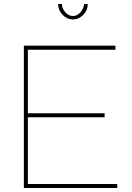

<svg xmlns="http://www.w3.org/2000/svg" viewBox="-20 -938 657 958"><path d="M119 -20H565V0H99V-710H556V-690H119V-373H502V-353H119ZM344 -858Q364 -858 380.5 -875.5Q397 -893 400 -918H418Q418 -887 395.5 -864Q373 -841 344 -841Q315 -841 292.5 -864Q270 -887 270 -918H289Q289 -895 306 -876.5Q323 -858 344 -858Z"/></svg>

Font: Raleway
Style: Thin
Weight: 100
Designer: Matt McInerney, Pablo Impallari, Rodrigo Fuenzalida
Foundry: Matt McInerney, Pablo Impallari, Rodrigo Fuenzalida
Version: Version 3.000